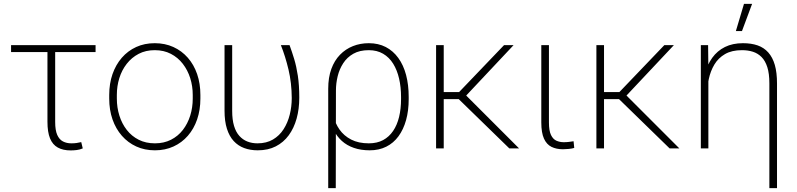

<svg xmlns="http://www.w3.org/2000/svg" viewBox="-20 -759 4074 982"><path d="M468.8 -528.3V-492.7H36.6V-528.3ZM222.7 -528.3H262.2V-135.3Q262.2 -92.8 272.7 -69.1Q283.2 -45.4 302 -35.6Q320.8 -25.9 344.7 -25.9Q359.9 -25.9 371.6 -27.6Q383.3 -29.3 395.5 -32.2L403.3 0Q388.7 6.3 372.8 8.3Q356.9 10.3 341.3 10.3Q302.2 10.3 275.6 -4.4Q249 -19 235.8 -51.3Q222.7 -83.5 222.7 -136.2Z M538.6 -254.9V-273.4Q538.6 -331.5 555.4 -379.9Q572.3 -428.2 603 -463.6Q633.8 -499 676.5 -518.6Q719.2 -538.1 771.5 -538.1Q823.7 -538.1 866.7 -518.6Q909.7 -499 940.7 -463.6Q971.7 -428.2 988.3 -379.9Q1004.9 -331.5 1004.9 -273.4V-254.9Q1004.9 -196.8 988.3 -148.4Q971.7 -100.1 940.9 -64.7Q910.2 -29.3 867.4 -9.8Q824.7 9.8 772.5 9.8Q719.7 9.8 677 -9.8Q634.3 -29.3 603.3 -64.7Q572.3 -100.1 555.4 -148.4Q538.6 -196.8 538.6 -254.9ZM577.6 -273.4V-254.9Q577.6 -209 590.6 -167.7Q603.5 -126.5 628.4 -94.5Q653.3 -62.5 689.5 -44.2Q725.6 -25.9 772.5 -25.9Q818.4 -25.9 854.5 -44.2Q890.6 -62.5 915.3 -94.5Q939.9 -126.5 952.9 -167.7Q965.8 -209 965.8 -254.9V-273.4Q965.8 -318.4 952.9 -359.4Q939.9 -400.4 915 -432.6Q890.1 -464.8 854 -483.6Q817.9 -502.4 771.5 -502.4Q725.1 -502.4 689.2 -483.6Q653.3 -464.8 628.2 -432.6Q603 -400.4 590.3 -359.4Q577.6 -318.4 577.6 -273.4Z M1128.4 -528.3H1167.5V-191.9Q1167.5 -147 1177 -115.2Q1186.5 -83.5 1204.1 -64Q1221.7 -44.4 1245.1 -35.2Q1268.6 -25.9 1296.9 -25.9Q1342.8 -25.9 1376 -45.4Q1409.2 -64.9 1430.4 -98.1Q1451.7 -131.3 1461.9 -172.6Q1472.2 -213.9 1472.2 -257.8Q1471.7 -335.4 1455.6 -403.1Q1439.5 -470.7 1416.5 -528.3H1460.9Q1473.1 -495.1 1484.6 -457.3Q1496.1 -419.4 1503.4 -371.3Q1510.7 -323.2 1510.7 -259.3Q1510.7 -201.7 1497.1 -152.6Q1483.4 -103.5 1456.8 -67.1Q1430.2 -30.8 1390.6 -10.5Q1351.1 9.8 1298.3 9.8Q1260.3 9.8 1229 -1.7Q1197.8 -13.2 1175.3 -37.6Q1152.8 -62 1140.6 -100.6Q1128.4 -139.2 1128.4 -192.9Z M1658.7 203.1V-305.2Q1658.7 -362.8 1674.6 -406.2Q1690.4 -449.7 1719 -479Q1747.6 -508.3 1785.2 -523.2Q1822.8 -538.1 1866.2 -538.1Q1915 -538.1 1952.9 -518.6Q1990.7 -499 2017.1 -462.6Q2043.5 -426.3 2056.9 -375.7Q2070.3 -325.2 2070.3 -262.7V-252.4Q2070.3 -192.9 2056.9 -144.8Q2043.5 -96.7 2018.1 -62Q1992.7 -27.3 1955.6 -8.8Q1918.5 9.8 1871.1 9.8Q1825.7 9.8 1789.8 -2.7Q1753.9 -15.1 1728.3 -38.3Q1702.6 -61.5 1686.8 -93.8Q1670.9 -126 1665 -165Q1665.5 -165 1670.4 -165.8Q1675.3 -166.5 1680.2 -167.2Q1685.1 -168 1685.1 -168Q1693.8 -128.9 1716.3 -96.7Q1738.8 -64.5 1776.1 -45.2Q1813.5 -25.9 1866.2 -25.9Q1908.7 -25.9 1939.5 -42.5Q1970.2 -59.1 1990.7 -89.4Q2011.2 -119.6 2021.2 -161.1Q2031.2 -202.6 2031.2 -252.4V-262.7Q2031.2 -313.5 2021.2 -356.9Q2011.2 -400.4 1991 -433.1Q1970.7 -465.8 1939.5 -484.1Q1908.2 -502.4 1866.2 -502.4Q1819.3 -502.4 1787.1 -484.1Q1754.9 -465.8 1735.4 -435.5Q1715.8 -405.3 1707 -368.9Q1698.2 -332.5 1698.2 -296.4L1697.3 203.1Z M2249.5 -528.3V0H2210.4V-528.3ZM2606.9 -528.3 2347.2 -252H2234.9L2233.4 -288.1H2328.1L2558.1 -528.3ZM2585 0 2321.8 -256.3 2345.7 -289.1 2634.8 0Z M2748.5 -528.3H2787.6V-132.8Q2787.6 -90.3 2798.1 -68.6Q2808.6 -46.9 2825.9 -39.3Q2843.3 -31.7 2863.3 -31.7Q2877.4 -31.7 2889.4 -33.2Q2901.4 -34.7 2913.6 -36.6L2917 -2.4Q2906.2 1 2889.2 2.7Q2872.1 4.4 2859.4 4.4Q2825.7 4.4 2800.8 -7.8Q2775.9 -20 2762.2 -50Q2748.5 -80.1 2748.5 -132.8Z M3069.3 -528.3V0H3030.3V-528.3ZM3426.8 -528.3 3167 -252H3054.7L3053.2 -288.1H3147.9L3377.9 -528.3ZM3404.8 0 3141.6 -256.3 3165.5 -289.1 3454.6 0Z M3603 -415.5V0H3564.5V-528.3H3601.6ZM3596.7 -272.5H3571.8Q3571.8 -330.6 3584.5 -379.2Q3597.2 -427.7 3622.8 -463.4Q3648.4 -499 3687.7 -518.6Q3727.1 -538.1 3779.8 -538.1Q3822.3 -538.1 3854.7 -526.9Q3887.2 -515.6 3909.4 -490.7Q3931.6 -465.8 3942.9 -426.8Q3954.1 -387.7 3954.1 -332V203.1H3915V-332.5Q3915 -382.8 3904.5 -415.5Q3894 -448.2 3875 -467.3Q3856 -486.3 3830.6 -494.4Q3805.2 -502.4 3774.9 -502.4Q3722.7 -502.4 3688.2 -482.4Q3653.8 -462.4 3633.8 -429Q3613.8 -395.5 3605.2 -354.7Q3596.7 -314 3596.7 -272.5ZM3743.7 -600.1 3785.2 -739.3H3826.7L3774.9 -600.1Z"/></svg>

Font: Roboto ExtraLight
Style: Regular
Weight: 250
Designer: Christian Robertson
Foundry: Google
Version: Version 3.009; 2024